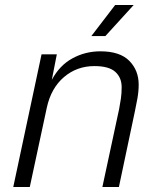

<svg xmlns="http://www.w3.org/2000/svg" viewBox="-20 -747 640 767"><path d="M33 0 146 -530H207L187 -428Q218 -486 269.5 -514Q321 -542 381 -542Q459 -542 496.5 -504Q534 -466 534 -409Q534 -382 529 -354Q524 -326 519 -303L455 0H389L456 -312Q460 -333 463 -353.5Q466 -374 466 -399Q466 -437 440.5 -460Q415 -483 357 -483Q287 -483 235.5 -439Q184 -395 167 -317L99 0ZM345 -603 440 -727H514L401 -603Z"/></svg>

Font: Geist Mono Light
Style: Italic
Weight: 300
Italic angle: -12°
Monospace: yes
Designer: Basement.studio, Andrés Briganti, Mateo Zaragoza
Foundry: Basement.studio, Vercel, Andrés Briganti, Guido Ferreyra, Mateo Zaragoza
Version: Version 1.500; ttfautohint (v1.8.4.7-5d5b)